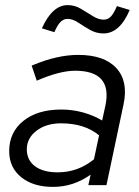

<svg xmlns="http://www.w3.org/2000/svg" viewBox="-20 -725 546 752"><path d="M187 7Q110 7 63 -31Q16 -69 16 -133Q16 -207 71.5 -251.5Q127 -296 220 -296Q264 -296 305.5 -284.5Q347 -273 380 -253L393 -312Q421 -448 274 -448Q214 -448 124 -409L104 -468Q156 -490 201 -500Q246 -510 286 -510Q388 -510 435.5 -458.5Q483 -407 464 -317L397 0H326L335 -41Q301 -17 264.5 -5Q228 7 187 7ZM206 -50Q285 -50 348 -101L368 -195Q311 -242 219 -242Q161 -242 123 -213Q85 -184 85 -140Q85 -98 117 -74Q149 -50 206 -50ZM193 -599 144 -614Q185 -705 245 -705Q273 -705 297 -690.5Q321 -676 343.5 -662Q366 -648 386 -648Q402 -648 413.5 -659.5Q425 -671 438 -701L488 -686Q449 -594 385 -594Q357 -594 332.5 -608Q308 -622 286.5 -636.5Q265 -651 244 -651Q229 -651 217 -639Q205 -627 193 -599Z"/></svg>

Font: Red Hat Display VF
Style: Italic
Weight: 300
Italic angle: -12°
Designer: Pentagram, MCKL
Foundry: Pentagram, MCKL
Version: Version 1.010